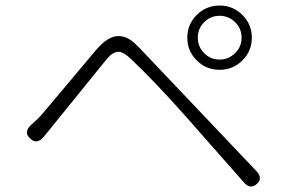

<svg xmlns="http://www.w3.org/2000/svg" viewBox="-20 -729 1040 693"><path d="M907 -65Q883 -44 860 -71L653 -306Q541 -432 455 -514Q424 -544 405 -542Q386 -540 369 -520Q357 -506 346 -492L137 -234Q113 -206 89 -229Q64 -251 91 -277L115 -299Q127 -311 138 -324L328 -550Q367 -595 401 -598.5Q435 -602 467 -572Q481 -559 494 -545L905 -112Q930 -86 907 -65ZM772.5 -477Q724 -477 690 -511Q656 -545 656 -593Q656 -641 690 -675Q724 -709 772.5 -709Q821 -709 855 -675Q889 -641 889 -593Q889 -545 855 -511Q821 -477 772.5 -477ZM772.5 -514Q805 -514 828.5 -537Q852 -560 852 -593Q852 -626 828.5 -649Q805 -672 772.5 -672Q740 -672 717 -649Q694 -626 694 -593Q694 -560 717 -537Q740 -514 772.5 -514Z"/></svg>

Font: Resource Han Rounded KR Light
Style: Regular
Weight: 300
Designer: Cyano Hao (round all glyphs); Ryoko NISHIZUKA 西塚涼子 (kana, bopomofo & ideographs); Paul D. Hunt (Latin, Greek & Cyrillic)
Foundry: Cyano Hao
Version: 0.990